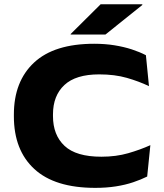

<svg xmlns="http://www.w3.org/2000/svg" viewBox="-20 -866 775 906"><path d="M429.5 20.5Q238.5 20.5 142 -68.5Q45.5 -157.5 45.5 -317V-325.5Q45.5 -482 140.8 -570.8Q236 -659.5 424.5 -659.5Q476.5 -659.5 520.8 -652.2Q565 -645 601.8 -633Q638.5 -621 668.5 -605.5L683 -459.5Q636 -482 578.8 -498.5Q521.5 -515 448 -515Q337.5 -515 283.8 -464.8Q230 -414.5 230 -326.5V-318Q230 -229 284.5 -177.8Q339 -126.5 458.5 -126.5Q527.5 -126.5 584.8 -143Q642 -159.5 689.5 -181L674.5 -33Q645.5 -18.5 608.5 -6Q571.5 6.5 526.8 13.5Q482 20.5 429.5 20.5ZM455 -846H651.5V-842.5L477.5 -703H313.5V-705.5Z"/></svg>

Font: Anek Latin Expanded
Style: Bold
Weight: 700
Width: 7
Designer: Yesha Goshar
Foundry: Ek Type
Version: Version 1.003